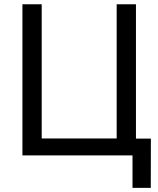

<svg xmlns="http://www.w3.org/2000/svg" viewBox="-20 -748 761 924"><path d="M634.3 0H87.9V-727.5H180.7V-81.5H541.5V-727.5H634.3ZM617.7 156.2V0H581.1V-81.1H706.1L705.6 156.2Z"/></svg>

Font: Inter-Regular
Style: Regular
Weight: 400
Designer: Rasmus Andersson
Foundry: rsms
Version: Version 4.000;git-a52131595